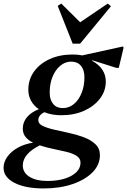

<svg xmlns="http://www.w3.org/2000/svg" viewBox="-111 -807 714 1078"><path d="M233 -160Q180 -160 138 -177Q104 -160 104 -132Q104 -112 129 -100Q154 -88 193.5 -79Q233 -70 277 -60.5Q321 -51 360.5 -36Q400 -21 425 3Q450 27 450 64Q450 118 409 160Q368 202 296.5 226.5Q225 251 134 251Q31 251 -30 219.5Q-91 188 -91 135Q-91 102 -69 72Q-47 42 -9.5 21.5Q28 1 75 -6Q49 -18 33 -37.5Q17 -57 17 -85Q17 -121 40.5 -149Q64 -177 107 -194Q79 -213 63.5 -241Q48 -269 48 -303Q48 -360 80 -405Q112 -450 168.5 -475.5Q225 -501 297 -501Q326 -501 351 -496L579 -546L583 -540L556 -426H542L406 -469V-466Q483 -423 483 -349Q483 -296 450 -253Q417 -210 361 -185Q305 -160 233 -160ZM241 -200Q276 -200 303.5 -222.5Q331 -245 347 -284.5Q363 -324 363 -373Q363 -414 343.5 -437.5Q324 -461 289 -461Q255 -461 227.5 -438Q200 -415 184 -376Q168 -337 168 -287Q168 -247 187.5 -223.5Q207 -200 241 -200ZM17 122Q17 162 54.5 185.5Q92 209 154 209Q237 209 289 180.5Q341 152 341 106Q341 82 319 68Q297 54 262 45.5Q227 37 187.5 29Q148 21 112 9Q17 57 17 122ZM297 -562 213 -774 233 -787 339 -682 494 -787 512 -772 339 -562Z"/></svg>

Font: Platypi Medium
Style: Italic
Weight: 500
Italic angle: -13°
Designer: David Sargent
Foundry: Bolt Cutter Type
Version: Version 1.200; ttfautohint (v1.8.4.7-5d5b)